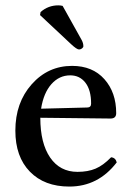

<svg xmlns="http://www.w3.org/2000/svg" viewBox="-20 -684 494 714"><path d="M132.8 -279.8 304.2 -284.2Q318.8 -284.2 318.8 -298.8Q318.8 -349.1 297.6 -376.5Q276.4 -403.8 241.2 -403.8Q200.2 -403.8 171.1 -371.1Q142.1 -338.4 132.8 -279.8ZM393.1 -99.1Q409.7 -97.7 414.1 -80.1Q345.2 9.8 237.8 9.8Q145 9.8 91.1 -45.7Q37.1 -101.1 37.1 -198.2Q37.1 -302.2 97.9 -370.6Q158.7 -439 248 -439Q324.2 -439 368.2 -389.6Q412.1 -340.3 412.1 -263.2Q412.1 -243.2 391.1 -243.2L129.9 -246.1Q129.9 -151.4 166.5 -98.1Q203.1 -44.9 268.1 -44.9Q307.1 -44.9 335.4 -56.9Q363.8 -68.8 393.1 -99.1ZM212.9 -662.1 283.2 -536.1Q290 -523.9 290 -512.2Q290 -507.8 284.9 -503.9Q279.8 -500 273.9 -500Q265.6 -500 244.1 -520L128.9 -627.9L130.9 -639.2Q159.2 -664.1 196.8 -664.1Q205.1 -664.1 212.9 -662.1Z"/></svg>

Font: Common Serif News
Style: Regular
Weight: 450
Designer: Philipp H. Poll, Khaled Hosny
Foundry: Stefan Peev, Context Ltd.
Version: Version 1.026